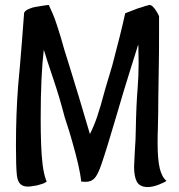

<svg xmlns="http://www.w3.org/2000/svg" viewBox="-20 -678 727 781"><path d="M525.4 0 528.3 -61.5Q532.2 -114.3 532.2 -144.5Q534.2 -253.9 540 -321.3Q543.9 -368.2 543.9 -424.8Q543.9 -459 543 -475.6V-486.3Q543 -493.2 542 -496.1Q522.5 -432.6 515.6 -412.1Q481.4 -303.7 452.1 -202.1Q414.1 -72.3 392.6 -9.8Q377.9 33.2 364.3 47.4Q350.6 61.5 330.1 61.5Q317.4 61.5 310.5 60.5Q304.7 4.9 273.4 -103.5Q266.6 -129.9 243.2 -201.2Q221.7 -284.2 196.3 -358.4Q171.9 -430.7 158.2 -475.6Q145.5 -370.1 145.5 -197.3Q145.5 -77.1 152.3 -18.6Q154.3 1 156.2 10.7Q162.1 43.9 169.9 60.5Q160.2 68.4 143.6 72.3Q131.8 76.2 125 77.1Q101.6 81.1 94.7 81.1Q73.2 81.1 62.5 70.3Q51.8 59.6 48.8 36.1Q44.9 2.9 44.9 -84Q44.9 -215.8 53.7 -328.1L61.5 -415L69.3 -509.8L78.1 -626Q83 -636.7 102.5 -643.6Q111.3 -647.5 122.1 -649.4L151.4 -654.3L171.9 -657.2Q179.7 -658.2 178.7 -657.2Q195.3 -622.1 203.1 -600.6Q210.9 -579.1 226.6 -528.3Q238.3 -484.4 263.7 -405.3Q300.8 -286.1 345.7 -132.8Q361.3 -163.1 374.5 -201.2Q387.7 -239.3 408.2 -316.4L436.5 -411.1Q471.7 -543 489.3 -624L540 -643.6Q566.4 -651.4 570.3 -653.3L588.9 -658.2Q594.7 -657.2 600.6 -652.3Q615.2 -637.7 627 -612.3V-543.9Q627 -457 626 -413.1L624 -282.2Q624 -224.6 622.1 -152.3Q621.1 -132.8 621.1 -97.7Q621.1 -28.3 629.9 7.3Q638.7 43 657.2 57.6Q650.4 63.5 625.5 73.2Q600.6 83 579.1 83Q547.9 82 536.6 61Q525.4 40 525.4 0Z"/></svg>

Font: BKP Parklife Display
Style: Regular
Weight: 400
Designer: Font Diner, Inc.; LA MECHKY PLUS GmbH
Foundry: Font Diner, Inc.; LA MECHKY PLUS GmbH
Version: Version 1.007